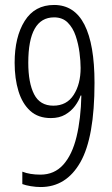

<svg xmlns="http://www.w3.org/2000/svg" viewBox="-20 -744 452 774"><path d="M361 -410Q361 -190 304 -90Q247 10 144 10Q125 10 104 6.5Q83 3 70 -2V-52Q85 -46 103.5 -43Q122 -40 143 -40Q199 -40 235 -80Q271 -120 288.5 -192.5Q306 -265 308 -359H305Q298 -338 282.5 -317Q267 -296 243 -282Q219 -268 185 -268Q134 -268 102 -297Q70 -326 54.5 -376.5Q39 -427 39 -491Q39 -595 79.5 -659.5Q120 -724 198 -724Q280 -724 320.5 -644.5Q361 -565 361 -410ZM198 -674Q94 -674 94 -491Q94 -410 117.5 -364Q141 -318 195 -318Q249 -318 277 -361.5Q305 -405 305 -470Q305 -497 300.5 -532Q296 -567 285 -599.5Q274 -632 253 -653Q232 -674 198 -674Z"/></svg>

Font: Noto Sans Myanmar ExtraCondensed Light
Style: Regular
Weight: 300
Width: 2
Designer: Monotype Design Team
Foundry: Monotype Imaging Inc.
Version: Version 2.107; ttfautohint (v1.8.4.7-5d5b)